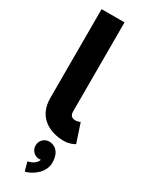

<svg xmlns="http://www.w3.org/2000/svg" viewBox="-255 -759 809 1062"><g transform="rotate(30 149.5 -227.5)"><path d="M257.3 -125C251.5 -121.1 237.8 -117.2 229 -117.2C202.1 -117.2 191.9 -129.4 191.9 -155.3V-722.7H45.4V-155.3C45.4 -29.8 141.1 13.2 229 13.2C262.7 13.2 284.7 1 296.9 -5.4ZM106 112.3C106 143.6 130.4 168 161.6 168C165 168 168.5 167.5 171.4 167C163.6 190.9 137.7 206.5 110.8 211.4L126.5 268.1C167.5 259.8 234.4 215.3 234.4 150.4C234.4 76.2 192.9 56.2 161.6 56.2C130.4 56.2 106 81.1 106 112.3Z"/></g></svg>

Font: Giphurs ExtraBold
Style: Regular
Weight: 800
Version: Version 1.000